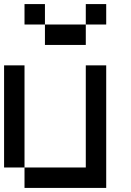

<svg xmlns="http://www.w3.org/2000/svg" viewBox="-20 -920 640 940"><path d="M0 -100V-600H100V-100ZM100 -100H400V-600H500V0H100ZM100 -800V-900H200V-800ZM200 -700V-800H400V-700ZM400 -800V-900H500V-800Z"/></svg>

Font: Galmuri9 Regular
Style: Regular
Weight: 400
Designer: Lee Minseo (quiple)
Version: Version 2.399;hotconv 1.1.1;makeotfexe 2.6.0 DEVELOPMENT